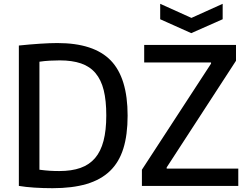

<svg xmlns="http://www.w3.org/2000/svg" viewBox="-20 -976 1302 1008"><path d="M821 -956 985 -882 1149 -956V-875L984 -802L821 -875ZM725 -85 1088 -642V-648H737V-740H1219V-657L855 -97V-91H1231V0H725ZM256 12Q206 12 160 9Q114 6 79 0V-737Q136 -743 189.5 -746.5Q243 -750 281 -750Q473 -750 561.5 -658.5Q650 -567 650 -369Q650 -268 627.5 -196Q605 -124 557 -78Q509 -32 434.5 -10Q360 12 256 12ZM291 -78Q356 -78 402.5 -94.5Q449 -111 479 -146Q509 -181 523.5 -236.5Q538 -292 538 -370Q538 -448 524.5 -502.5Q511 -557 481.5 -592Q452 -627 405.5 -643Q359 -659 294 -659Q270 -659 241.5 -657.5Q213 -656 187 -652V-85Q217 -81 241 -79.5Q265 -78 291 -78Z"/></svg>

Font: Encode Sans Narrow
Style: Medium
Weight: 500
Designer: Pablo Impallari, Andres Torresi
Foundry: Pablo Impallari, Andres Torresi
Version: Version 1.000; ttfautohint (v1.00) -l 8 -r 50 -G 200 -x 14 -